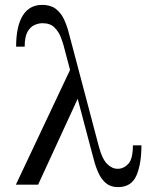

<svg xmlns="http://www.w3.org/2000/svg" viewBox="-20 -756 630 786"><path d="M273 -483 312 -382 136 0H45ZM524 -161H559Q559 -85 538.5 -37.5Q518 10 463 10Q433 10 414 -6Q395 -22 383.5 -47Q372 -72 364.5 -101Q357 -130 350 -155L240 -571Q237 -582 229 -603.5Q221 -625 203.5 -643Q186 -661 154 -661Q138 -661 121 -653.5Q104 -646 92.5 -625.5Q81 -605 81 -565H46Q46 -648 73 -692Q100 -736 153 -736Q187 -736 208 -720Q229 -704 241 -679Q253 -654 260.5 -625.5Q268 -597 275 -571L385 -155Q398 -106 418 -85.5Q438 -65 462 -65Q486 -65 505 -85Q524 -105 524 -161Z"/></svg>

Font: Brygada 1918
Style: Regular
Weight: 400
Designer: Mateusz Machalski | Borys Kosmynka | Przemek Hoffer
Foundry: NIEPODLEGLA 2018
Version: Version 3.006